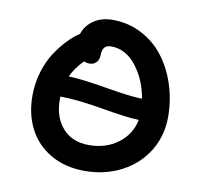

<svg xmlns="http://www.w3.org/2000/svg" viewBox="-72 -738 818 770"><g transform="rotate(10 337.5 -353.0)"><path d="M319.8 -44.9Q240.7 -44.9 181.6 -79.1Q122.6 -113.3 92.3 -172.1Q62 -231 62 -306.2Q62 -356.4 76.2 -403.3Q90.3 -450.2 113.3 -484.6Q136.2 -519 159.9 -543.5Q183.6 -567.9 207 -583Q218.3 -617.7 249.8 -639.4Q281.2 -661.1 327.1 -661.1Q391.1 -661.1 445.3 -632.8Q499.5 -604.5 535.9 -556.9Q572.3 -509.3 592.5 -446.8Q612.8 -384.3 612.8 -315.9Q612.8 -239.3 575.2 -177.5Q537.6 -115.7 470.5 -80.3Q403.3 -44.9 319.8 -44.9ZM265.1 -472.2Q253.4 -472.2 242.2 -477.1Q209.5 -444.3 191.9 -407.2Q247.6 -405.3 349.4 -387.9Q451.2 -370.6 497.1 -370.1Q483.9 -446.3 441.4 -500.7Q398.9 -555.2 338.9 -555.2Q303.2 -555.2 303.2 -514.2Q303.2 -494.1 292.2 -483.2Q281.2 -472.2 265.1 -472.2ZM172.9 -308.1Q172.9 -238.8 211.4 -194.3Q250 -149.9 319.8 -149.9Q387.7 -149.9 437.3 -186.8Q486.8 -223.6 499 -284.2Q455.1 -284.7 347.7 -303.2Q240.2 -321.8 172.9 -321.8Z"/></g></svg>

Font: Shantell Sans Irregular Bouncy
Style: Regular
Weight: 500
Designer: Stephen Nixon, Anya Danilova, Shantell Martin
Foundry: Arrow Type
Version: Version 1.006;[9816181b4]